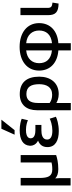

<svg xmlns="http://www.w3.org/2000/svg" viewBox="838 -1679 1034 2750"><g transform="rotate(-90 1355.0 -304.0)"><path d="M307 14C243 14 201 -3 175 -30C179 10 179 52 179 89V190H74V-525H181V-259C181 -133 205 -72 303 -72C354 -72 390 -79 403 -83V-525H509V-17C464 -2 399 14 307 14Z M858 -71C937 -71 1007 -96 1030 -109L1058 -21C1032 -6 953 21 852 21C722 21 623 -26 623 -141C623 -212 658 -253 716 -276C684 -291 657 -317 647 -354C643 -368 642 -382 643 -397C650 -492 731 -539 864 -539C939 -539 1004 -522 1029 -510L1008 -421C983 -432 938 -448 873 -449C858 -449 843 -449 829 -447C785 -440 749 -423 749 -381C749 -320 828 -314 868 -314H941V-228H864C814 -228 731 -219 731 -146C731 -95 778 -71 858 -71ZM866 -612H801L886 -801H1016Z M1383 20C1323 20 1278 0 1255 -14V193H1151V-291C1151 -440 1229 -538 1382 -538C1545 -538 1632 -442 1632 -259C1632 -99 1545 20 1383 20ZM1255 -278V-110C1287 -86 1328 -74 1372 -74C1485 -74 1524 -158 1524 -259C1524 -373 1488 -443 1383 -443C1301 -443 1255 -394 1255 -278Z M2059 -540C2264 -540 2399 -431 2399 -261C2399 -99 2285 3 2111 15V193H2008V15C1834 3 1719 -99 1719 -261C1719 -431 1853 -540 2059 -540ZM2293 -261C2293 -359 2231 -435 2111 -446V-76C2236 -89 2293 -160 2293 -261ZM1825 -261C1825 -159 1882 -90 2008 -77V-446C1888 -435 1825 -360 1825 -261Z M2693 -69 2679 18C2558 16 2513 -24 2513 -134V-528H2617V-140C2617 -86 2637 -76 2693 -69Z"/></g></svg>

Font: Repo Medium
Style: Regular
Weight: 500
Designer: Stefan Peev
Foundry: Context Ltd
Version: Version 1.502